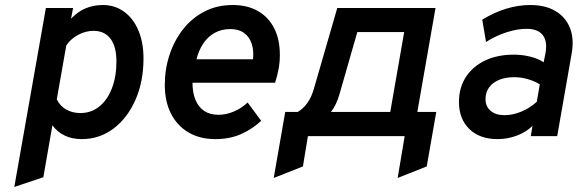

<svg xmlns="http://www.w3.org/2000/svg" viewBox="-20 -543 2306 766"><path d="M37 203 163 -511H271.5L263.5 -468.5Q314.5 -523 390.5 -523Q438.5 -523 475.2 -496.2Q512 -469.5 532.2 -421.5Q552.5 -373.5 552.5 -310Q552.5 -217.5 520.5 -144.8Q488.5 -72 432.8 -30Q377 12 306 12Q268 12 238.5 -2Q209 -16 189 -43L153 164ZM301 -92Q343.5 -92 375.8 -117.8Q408 -143.5 426.2 -190Q444.5 -236.5 444.5 -298.5Q444.5 -357 420.8 -388.5Q397 -420 353 -420Q322 -420 292 -404Q262 -388 244.5 -362L206.5 -146.5Q220 -119.5 244.5 -105.8Q269 -92 301 -92Z M839 12Q778 12 732.8 -14.2Q687.5 -40.5 662.5 -89Q637.5 -137.5 637.5 -204.5Q637.5 -267.5 656.5 -324.8Q675.5 -382 710.8 -426.8Q746 -471.5 796 -497.2Q846 -523 908.5 -523Q967 -523 1009 -499Q1051 -475 1073.8 -430.5Q1096.5 -386 1096.5 -323.5Q1096.5 -294 1091.2 -266.5Q1086 -239 1077.5 -213H748Q748 -173 760 -144.2Q772 -115.5 795 -100.2Q818 -85 852 -85Q881.5 -85 912.2 -97.8Q943 -110.5 968 -134L1022 -61Q986 -27.5 941.2 -7.8Q896.5 12 839 12ZM764 -306.5H989.5Q993 -342 984 -369Q975 -396 953.8 -411.5Q932.5 -427 899 -427Q863 -427 835.8 -411.5Q808.5 -396 790.5 -368.8Q772.5 -341.5 764 -306.5Z M1072 167 1118 -96.5H1168Q1190 -109.5 1206.2 -132.2Q1222.5 -155 1232 -188L1325.5 -511H1717.5L1645 -96.5H1720.5L1682.5 121L1566.5 167L1594.5 0H1208.5L1188.5 121ZM1300.5 -96.5H1537L1592.5 -415H1405.5L1334.5 -167.5Q1328 -145 1319.5 -127.5Q1311 -110 1300.5 -96.5Z M1965 12Q1893.5 12 1852.2 -28.5Q1811 -69 1811 -136Q1811 -193 1838.5 -235.5Q1866 -278 1915.2 -301.5Q1964.5 -325 2030.5 -325Q2063.5 -325 2095.5 -317Q2127.5 -309 2149 -294.5L2156 -330Q2165 -377.5 2145.5 -402.8Q2126 -428 2080.5 -428Q2044 -428 2001 -414.2Q1958 -400.5 1919 -375.5L1904 -464.5Q1951 -493.5 1999.2 -508.2Q2047.5 -523 2096 -523Q2155.5 -523 2196 -499Q2236.5 -475 2253.8 -431.8Q2271 -388.5 2261 -331L2203 0H2097.5L2104.5 -41Q2080 -16.5 2042.5 -2.2Q2005 12 1965 12ZM1993 -83.5Q2025.5 -83.5 2060 -97.8Q2094.5 -112 2121.5 -137L2133.5 -206.5Q2112.5 -219.5 2086 -227.2Q2059.5 -235 2032 -235Q1996.5 -235 1970.8 -224.2Q1945 -213.5 1931 -193.8Q1917 -174 1917 -147.5Q1917 -118 1937.5 -100.8Q1958 -83.5 1993 -83.5Z"/></svg>

Font: Overpass SemiBold
Style: Italic
Weight: 600
Italic angle: -10°
Designer: Delve Withrington, Dave Bailey, Thomas Jockin
Foundry: Delve Fonts LLC
Version: Version 4.000